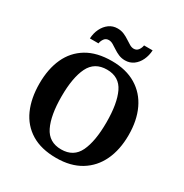

<svg xmlns="http://www.w3.org/2000/svg" viewBox="-209 -1090 1206 1261"><g transform="rotate(30 393.5 -459.5)"><path d="M394 10Q280 10 204.5 -36Q129 -82 92 -165Q55 -248 55 -359Q55 -470 92.5 -552Q130 -634 205.5 -679.5Q281 -725 395 -725Q503 -725 578.5 -679.5Q654 -634 693 -551.5Q732 -469 732 -358Q732 -247 693 -164.5Q654 -82 578.5 -36Q503 10 394 10ZM394 -55Q488 -55 526 -135Q564 -215 564 -358Q564 -501 526 -580.5Q488 -660 395 -660Q301 -660 262 -580.5Q223 -501 223 -358Q223 -215 262 -135Q301 -55 394 -55ZM465 -771Q438 -771 416 -780.5Q394 -790 375.5 -802.5Q357 -815 340.5 -824.5Q324 -834 308 -834Q286 -834 274 -817.5Q262 -801 259 -781H194Q196 -822 212.5 -855.5Q229 -889 256.5 -909Q284 -929 320 -929Q347 -929 369 -919.5Q391 -910 409.5 -897.5Q428 -885 444.5 -875.5Q461 -866 476 -866Q498 -866 510 -882.5Q522 -899 525 -919H590Q588 -879 572 -845Q556 -811 528.5 -791Q501 -771 465 -771Z"/></g></svg>

Font: Noto Serif Myanmar
Style: Bold
Weight: 700
Designer: Ben Mitchell and the Monotype Design Team
Foundry: Monotype Imaging Inc.
Version: Version 2.106; ttfautohint (v1.8.4.7-5d5b)